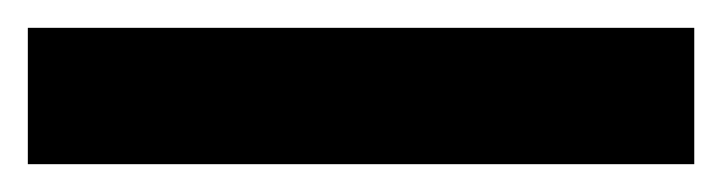

<svg xmlns="http://www.w3.org/2000/svg" viewBox="-22 52 519 138"><path d="M477 170V72H-2V170Z"/></svg>

Font: Noto Sans Lao Looped ExtraCondensed
Style: Bold
Weight: 700
Width: 2
Designer: Mark Frömberg, Ben Mitchell
Foundry: The Fontpad Ltd
Version: Version 1.002